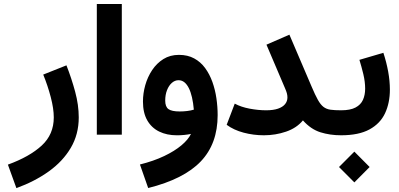

<svg xmlns="http://www.w3.org/2000/svg" viewBox="-20 -694 2049 985"><path d="M201.8 -311.4Q225 -254.6 240.4 -195.7Q255.9 -136.7 255.9 -91.6Q255.9 -4.4 194 52.7Q132.1 109.9 20.5 150.6L64.1 271.1Q158.3 236.9 230.3 185.3Q302.4 133.7 343.2 64.4Q384 -4.9 384 -91.6Q384 -155.3 365.5 -223.7Q347 -292.1 320.9 -358.8Z M604.9 -3.2V-673.6H476.7V-3.2Z M959.7 -7Q946 21.9 911 51.4Q876 80.9 822.2 106.6Q768.4 132.3 697.9 149.9L740.2 270.6Q923.1 225 1009.8 134.3Q1096.6 43.6 1096.6 -103.5Q1096.6 -146.2 1090.2 -189.9Q1083.9 -233.6 1069.7 -273.4Q1055.5 -313.2 1032.5 -344.7Q1009.5 -376.2 976.2 -394.3Q942.9 -412.5 897.9 -412.5Q852.5 -412.5 818.2 -391Q783.9 -369.5 760.5 -334.3Q737.1 -299.1 725.2 -256.9Q713.4 -214.7 713.4 -173Q713.4 -115 735.5 -76.5Q757.6 -38.1 796.8 -19Q835.9 0.1 887.7 0.1Q906.9 0.1 925.8 -1.8Q944.7 -3.7 959.7 -7ZM974.4 -131.5Q958.6 -126.7 940.1 -124.5Q921.6 -122.2 902 -122.2Q861 -122.2 844.3 -134.2Q827.6 -146.2 827.6 -178.1Q827.6 -208.1 836.9 -231.6Q846.1 -255.1 861.6 -268.8Q877.1 -282.5 895.8 -282.5Q912.5 -282.5 925.6 -272.2Q938.7 -261.8 948.6 -242.2Q958.5 -222.5 964.9 -194.6Q971.3 -166.6 974.4 -131.5Z M1730 -128.2H1729.5Q1696.5 -128.2 1675.4 -131.2Q1654.3 -134.2 1639.4 -145.7Q1624.5 -157.2 1610.7 -181.9Q1596.8 -206.7 1578.5 -250L1464.7 -516.1L1347 -464.8L1442 -241.8Q1448.7 -226.7 1451.7 -215.5Q1454.6 -204.3 1454.6 -194.2Q1454.6 -174.7 1442.5 -159.8Q1430.4 -144.9 1406.1 -136.5Q1381.8 -128.2 1345.2 -128.2Q1305.5 -128.2 1261 -136.5Q1216.6 -144.8 1184.3 -162.4L1142.9 -53.7Q1179.2 -26.9 1229.9 -13.4Q1280.5 0 1333.9 0Q1393.1 0 1447.4 -18.6Q1501.8 -37.1 1534.1 -76.4Q1574.6 -30.9 1623.7 -15.4Q1672.9 0 1729.5 0H1730Z M1946.8 -423.1 1823.9 -387Q1834.8 -351.7 1844.1 -313Q1853.3 -274.4 1853.3 -239.1Q1853.3 -206.8 1842.1 -181.8Q1830.9 -156.7 1804 -142.5Q1777.1 -128.2 1730 -128.2Q1703.5 -128.2 1684.6 -109.5Q1665.6 -90.8 1665.6 -64.3Q1665.6 -37.8 1684.6 -18.9Q1703.5 0 1730 0Q1820.4 0 1875.5 -30Q1930.5 -59.9 1955.4 -113Q1980.2 -166 1980.2 -234.3Q1980.2 -278.2 1971.4 -326.8Q1962.5 -375.5 1946.8 -423.1ZM1719.2 162.8 1797.9 241.7 1876.3 162.8 1797.9 83.9Z"/></svg>

Font: Estedad-VF-FD Black
Style: Regular
Weight: 900
Designer: Amin Abedi
Version: Version 4.000